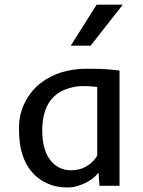

<svg xmlns="http://www.w3.org/2000/svg" viewBox="-20 -812 623 839"><path d="M157.2 -448.7Q238.8 -511.7 359.9 -511.7Q422.9 -511.7 455.1 -508.8Q455.1 -508.8 502.4 -503.9V0H414.6L410.6 -58.1Q381.3 -19 321.3 0Q298.3 7.3 274.2 7.3Q250 7.3 226.6 2.4Q203.1 -2.4 179.9 -13.7Q156.7 -24.9 135.7 -43.7Q114.7 -62.5 98.4 -90.1Q82 -117.7 72.5 -155.3Q63 -192.9 63 -253.4Q63 -314 89.1 -365Q115.2 -416 157.2 -448.7ZM404.8 -432.1Q373.5 -436 342.5 -436Q311.5 -436 276.4 -425Q241.2 -414.1 216.3 -390.6Q164.6 -341.8 164.6 -241.7Q164.6 -147 209 -101.6Q242.7 -67.9 290 -67.9Q351.1 -67.9 390.6 -112.3Q400.4 -123.5 404.8 -132.3ZM402.3 -791.5H516.6L376 -612.3H289.1Z"/></svg>

Font: Inder
Style: Regular
Weight: 400
Designer: Irina Smirnova
Foundry: Irina Smirnova
Version: Version 1.001